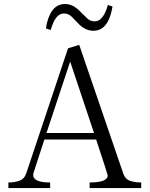

<svg xmlns="http://www.w3.org/2000/svg" viewBox="-20 -954 759 974"><path d="M22.5 0V-28.3Q52.7 -28.3 78.1 -37.1Q103.5 -45.9 113.3 -75.2L325.2 -709L381.8 -726.6L605.5 -73.2Q616.2 -43.9 641.6 -36.1Q667 -28.3 696.3 -28.3V0H434.6V-28.3Q526.4 -28.3 526.4 -64.5Q526.4 -68.4 467.8 -246.1H205.1L150.4 -78.1Q148.4 -72.3 148.4 -66.4Q148.4 -28.3 234.4 -28.3V0ZM97.7 -28.3ZM133.8 -28.3ZM212.9 -809.6Q220.7 -865.2 244.6 -899.4Q268.6 -933.6 310.5 -933.6Q351.6 -933.6 388.7 -893.6L421.9 -861.3Q437.5 -845.7 460.9 -845.7Q503.9 -845.7 527.3 -928.7L550.8 -920.9Q530.3 -797.9 454.1 -797.9Q411.1 -797.9 375 -836.9Q358.4 -854.5 342.8 -870.1Q327.1 -885.7 303.7 -885.7Q260.7 -885.7 237.3 -801.8ZM215.8 -279.3H457L335.9 -641.6ZM539.1 -28.3ZM621.1 -28.3Z"/></svg>

Font: GenEi Koburi Mincho v6
Style: Regular
Weight: 400
Designer: o_tamon (Modified)
Foundry: o_tamon / Adobe Systems Incorporated
Version: Version 6.1